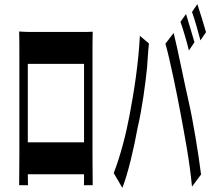

<svg xmlns="http://www.w3.org/2000/svg" viewBox="-20 -876 1040 932"><path d="M73 -723C74 -692 74 -646 74 -614V-128C74 -73 73 23 73 23H116C116 23 115 0 115 -30H388C388 0 388 23 387 23H430C430 23 429 -83 429 -126V-614C429 -648 429 -689 430 -722C415 -721 397 -721 386 -721H118C106 -721 93 -722 73 -723ZM115 -185V-566H388V-185Z M883 -808 856 -770C870 -731 887 -672 897 -631L924 -671C913 -706 895 -771 883 -808ZM532 -36 574 36C602 -36 630 -156 648 -256C669 -344 687 -475 694 -550C696 -573 699 -633 703 -665L659 -702C652 -568 631 -433 609 -317C592 -226 564 -117 532 -36ZM783 -664C805 -587 836 -434 856 -328C876 -219 900 -98 912 30L956 -29C943 -133 916 -296 896 -382C875 -473 843 -636 823 -716ZM912 -818C926 -780 942 -721 953 -680L980 -720C970 -754 951 -818 938 -856Z"/></svg>

Font: 寒蝉无机体 CompactMedium
Style: Regular
Weight: 500
Width: 3
Designer: ChillTanhei {Warren2060}; 
Source Han Sans {Ryoko NISHIZUKA 西塚涼子 (kana, bopomofo & ideographs); Paul D. Hunt (Latin, Gre
Foundry: ChillType&Adobe
Version: Version 1.000;Glyphs 3.1.1 (3135)